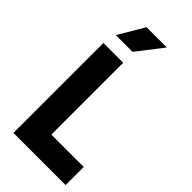

<svg xmlns="http://www.w3.org/2000/svg" viewBox="-295 -1031 1097 1097"><g transform="rotate(45 253.0 -482.5)"><path d="M69 0V-727H229V-146.5H490.5V0ZM87.5 -809 179.5 -965H343.5L222.5 -809Z"/></g></svg>

Font: Spline Sans
Style: Bold
Weight: 700
Designer: Eben Sorkin, Mirko Velimirovic
Foundry: Sorkin Type
Version: Version 1.000; ttfautohint (v1.8.3)